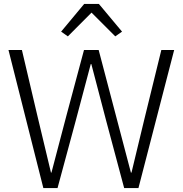

<svg xmlns="http://www.w3.org/2000/svg" viewBox="-20 -951 925 971"><path d="M323.2 -767.1 289.1 -791 405.8 -931.2H480L597.2 -791L563 -767.1L442.9 -887.2ZM199.2 0 22.9 -698.2H90.8L168.9 -366.2L237.8 -78.1H240.2L315.9 -366.2L404.8 -698.2H479L642.1 -78.1H645L710 -348.1L795.9 -698.2H860.8L680.2 0H607.9L517.1 -339.8L441.9 -627H439L362.8 -339.8L271 0Z"/></svg>

Font: Anuphan Light
Style: Regular
Weight: 300
Designer: Mike Abbink, Paul van der Laan, Pieter van Rosmalen, Mint Tantisuwanna
Foundry: Bold Monday; Cadson Demak
Version: Version 3.002;hotconv 1.0.109;makeotfexe 2.5.65596